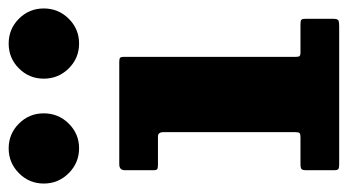

<svg xmlns="http://www.w3.org/2000/svg" viewBox="-204 -618 822 454"><g transform="rotate(-90 207.0 -391.0)"><path d="M331 -615Q365.5 -615 389.8 -639.5Q414 -664 414 -698.5Q414 -733 389.8 -757.2Q365.5 -781.5 331 -781.5Q296.5 -781.5 272.2 -757.2Q248 -733 248 -698.5Q248 -664 272.2 -639.5Q296.5 -615 331 -615ZM83.5 -615Q117.5 -615 141.8 -639.5Q166 -664 166 -698.5Q166 -733 141.8 -757.2Q117.5 -781.5 83 -781.5Q49 -781.5 24.5 -757.2Q0 -733 0 -698.5Q0 -664 24.5 -639.5Q49 -615 83.5 -615ZM111.5 -428.5Q121.5 -428.5 121.5 -415.5V-103.5Q121.5 -95.5 119.2 -93.5Q117 -91.5 109 -91.5H46Q37 -91.5 34.2 -89Q31.5 -86.5 31.5 -77V-12.5Q31.5 -4.5 34 -2.2Q36.5 0 44.5 0H373Q383 0 386.2 -2.2Q389.5 -4.5 389.5 -14.5V-80Q389.5 -88 386.8 -89.8Q384 -91.5 376 -91.5H310Q303 -91.5 301.2 -94Q299.5 -96.5 299.5 -104V-510Q299.5 -516.5 297 -518.2Q294.5 -520 287.5 -520H45.5Q31.5 -520 31.5 -506.5V-439Q31.5 -432 34.2 -430.2Q37 -428.5 44 -428.5Z"/></g></svg>

Font: Besley ExtraBold
Style: Regular
Weight: 800
Designer: Owen Earl
Foundry: indestructible type*
Version: Version 2.001